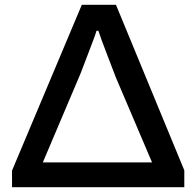

<svg xmlns="http://www.w3.org/2000/svg" viewBox="-20 -778 816 798"><path d="M30 -69 320 -758H462L746 -70V0H30ZM612 -103 462 -455Q456 -471 426.5 -547.5Q397 -624 389 -650H381Q376 -631 349 -562Q322 -493 315 -473L158 -103Z"/></svg>

Font: Oakes Grotesk
Style: Bold
Weight: 600
Designer: Samuel Oakes
Foundry: Samuel Oakes
Version: Version 1.000;PS 001.000;hotconv 1.0.88;makeotf.lib2.5.64775